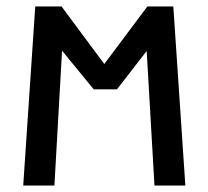

<svg xmlns="http://www.w3.org/2000/svg" viewBox="-20 -571 640 591"><path d="M171 -415 147.5 0H51.5L88.5 -551H169.5L301 -374L433.5 -551H513.5L550.5 0H455.5L431.5 -414L340 -296H268.5Z"/></svg>

Font: JuliaMono SemiBold
Style: Regular
Weight: 600
Monospace: yes
Designer: cormullion
Foundry: corm
Version: Version 0.055; ttfautohint (v1.8.4)